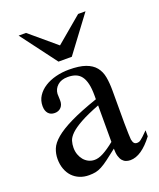

<svg xmlns="http://www.w3.org/2000/svg" viewBox="-129 -758 703 847"><g transform="rotate(-20 222.0 -334.5)"><path d="M443.8 -64.5Q388.7 8.3 336.9 8.3Q326.2 8.3 316.7 4.9Q307.1 1.5 300 -6.8Q293 -15.1 288.8 -29.1Q284.7 -43 284.7 -64.5Q255.4 -41.5 236.1 -27.1Q216.8 -12.7 201.9 -4.9Q187 2.9 173.6 5.6Q160.2 8.3 142.6 8.3Q118.7 8.3 99.1 0.2Q79.6 -7.8 65.4 -22.7Q51.3 -37.6 43.5 -58.8Q35.6 -80.1 35.6 -106Q35.6 -130.9 44.7 -153.3Q53.7 -175.8 80.6 -198.5Q107.4 -221.2 156.2 -245.1Q205.1 -269 284.7 -296.4V-314.9Q284.7 -347.2 279.5 -369.1Q274.4 -391.1 264.2 -405Q253.9 -418.9 238.3 -425Q222.7 -431.2 201.2 -431.2Q170.4 -431.2 152.8 -415.3Q135.3 -399.4 133.8 -376.5L134.8 -347.2Q135.7 -326.2 124.3 -313.7Q112.8 -301.3 94.2 -301.3Q74.7 -301.3 64 -313.7Q53.2 -326.2 53.2 -348.1Q53.2 -374.5 66.7 -395.3Q80.1 -416 102.8 -430.4Q125.5 -444.8 155 -452.4Q184.6 -460 216.8 -460Q265.1 -460 294.7 -449.5Q324.2 -439 340.3 -419.2Q356.4 -399.4 361.6 -371.1Q366.7 -342.8 366.7 -307.6V-155.3Q366.7 -124 367.7 -104Q368.7 -84 369.1 -77.1Q371.6 -64 376.5 -58.6Q381.3 -53.2 390.6 -53.2Q395 -53.2 398.9 -54.4Q402.8 -55.7 408.2 -59.6Q413.6 -63.5 421.9 -71.3Q430.2 -79.1 443.8 -92.8ZM284.7 -267.6Q228 -245.6 195.1 -227.3Q162.1 -209 145 -192.4Q127.9 -175.8 123.3 -160.4Q118.7 -145 118.7 -128.9Q118.7 -111.3 124 -96.7Q129.4 -82 138.4 -71Q147.5 -60.1 159.9 -53.7Q172.4 -47.4 186.5 -46.9Q205.6 -45.9 229.7 -58.6Q253.9 -71.3 284.7 -96.2ZM249 -508.8H186.5L60.5 -676.8H95.2L217.3 -573.7L339.8 -676.8H374.5Z"/></g></svg>

Font: Doulos SIL Am
Style: Regular
Weight: 400
Designer: Walt Agee, Victor Gaultney, Peter Martin, Debbi Hosken, Becca Hirsbrunner
Foundry: SIL International
Version: Version 5.000